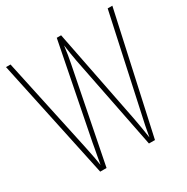

<svg xmlns="http://www.w3.org/2000/svg" viewBox="-162 -855 972 996"><g transform="rotate(-30 323.5 -357.0)"><path d="M642 -714 485 0H449L338 -561Q333 -588 330 -607.5Q327 -627 322 -661Q318 -627 314.5 -607.5Q311 -588 306 -561L195 0H157L5 -714H32L153 -151Q163 -105 168.5 -74Q174 -43 176 -29Q180 -52 184.5 -77Q189 -102 193 -122.5Q197 -143 198 -151L309 -714H335L446 -151Q453 -115 457 -89.5Q461 -64 467 -26Q473 -61 479 -91Q485 -121 492 -151L614 -714Z"/></g></svg>

Font: Noto Sans Sinhala UI ExtraCondensed Thin
Style: Regular
Weight: 100
Width: 2
Designer: Jelle Bosma - Monotype Design Team
Foundry: Monotype Imaging Inc.
Version: Version 2.006; ttfautohint (v1.8.4.7-5d5b)